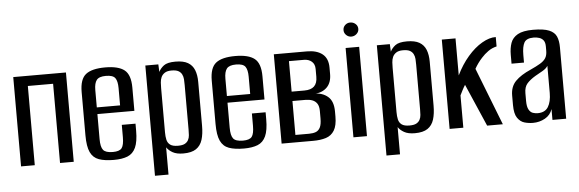

<svg xmlns="http://www.w3.org/2000/svg" viewBox="-48 -788 3198 1060"><g transform="rotate(-5 1550.5 -258.5)"><path d="M40 0V-495H332V0H256V-439H116V0Z M554 9Q503 9 471 -2.5Q439 -14 424 -46Q409 -78 409 -140V-380Q409 -451 442.5 -477.5Q476 -504 550 -504Q623 -504 656.5 -477.5Q690 -451 690 -380V-251H485V-112Q485 -69 498.5 -52Q512 -35 552 -35Q589 -35 601.5 -51.5Q614 -68 614 -112V-180H690V-141Q690 -80 675 -47.5Q660 -15 630 -3Q600 9 554 9ZM485 -288H614V-384Q614 -422 601.5 -439.5Q589 -457 550 -457Q512 -457 498.5 -439.5Q485 -422 485 -384Z M772 116V-495H844L846 -453Q855 -472 874.5 -487Q894 -502 939 -502Q983 -502 1008 -487.5Q1033 -473 1044 -445.5Q1055 -418 1055 -379V-136Q1055 -91 1045 -59Q1035 -27 1010 -10Q985 7 939 7Q902 7 880 -5.5Q858 -18 847 -35V116ZM913 -38Q938 -38 951 -45Q964 -52 970.5 -64Q977 -76 978 -91Q979 -106 979 -123V-369Q979 -386 978 -401Q977 -416 970.5 -428.5Q964 -441 951 -448Q938 -455 913 -455Q889 -455 875.5 -446Q862 -437 856 -423.5Q850 -410 849 -393.5Q848 -377 848 -363V-118Q848 -95 852 -77Q856 -59 870 -48.5Q884 -38 913 -38Z M1275 9Q1224 9 1192 -2.5Q1160 -14 1145 -46Q1130 -78 1130 -140V-380Q1130 -451 1163.5 -477.5Q1197 -504 1271 -504Q1344 -504 1377.5 -477.5Q1411 -451 1411 -380V-251H1206V-112Q1206 -69 1219.5 -52Q1233 -35 1273 -35Q1310 -35 1322.5 -51.5Q1335 -68 1335 -112V-180H1411V-141Q1411 -80 1396 -47.5Q1381 -15 1351 -3Q1321 9 1275 9ZM1206 -288H1335V-384Q1335 -422 1322.5 -439.5Q1310 -457 1271 -457Q1233 -457 1219.5 -439.5Q1206 -422 1206 -384Z M1484 0V-495H1668Q1722 -495 1753 -470.5Q1784 -446 1784 -395V-359Q1784 -312 1758 -286Q1732 -260 1688 -258V-259Q1733 -259 1763 -233.5Q1793 -208 1793 -151V-123Q1793 -73 1776.5 -46Q1760 -19 1730 -9.5Q1700 0 1659 0ZM1564 -41H1640Q1662 -41 1677.5 -47Q1693 -53 1701.5 -70Q1710 -87 1710 -120V-161Q1710 -188 1700 -202.5Q1690 -217 1673.5 -223Q1657 -229 1635 -229H1564ZM1564 -281H1635Q1671 -281 1689 -298Q1707 -315 1707 -351V-394Q1707 -421 1690 -435.5Q1673 -450 1647 -450H1564Z M1882 0V-495H1957V0ZM1919 -555Q1903 -555 1891 -566.5Q1879 -578 1879 -594Q1879 -611 1891 -622Q1903 -633 1919 -633Q1936 -633 1948.5 -622Q1961 -611 1961 -594Q1961 -578 1948.5 -566.5Q1936 -555 1919 -555Z M2055 116V-495H2127L2129 -453Q2138 -472 2157.5 -487Q2177 -502 2222 -502Q2266 -502 2291 -487.5Q2316 -473 2327 -445.5Q2338 -418 2338 -379V-136Q2338 -91 2328 -59Q2318 -27 2293 -10Q2268 7 2222 7Q2185 7 2163 -5.5Q2141 -18 2130 -35V116ZM2196 -38Q2221 -38 2234 -45Q2247 -52 2253.5 -64Q2260 -76 2261 -91Q2262 -106 2262 -123V-369Q2262 -386 2261 -401Q2260 -416 2253.5 -428.5Q2247 -441 2234 -448Q2221 -455 2196 -455Q2172 -455 2158.5 -446Q2145 -437 2139 -423.5Q2133 -410 2132 -393.5Q2131 -377 2131 -363V-118Q2131 -95 2135 -77Q2139 -59 2153 -48.5Q2167 -38 2196 -38Z M2415 0V-495H2491V-290Q2519 -348 2557 -392Q2595 -436 2636.5 -460Q2678 -484 2713 -483V-431Q2687 -425 2666 -410Q2645 -395 2628 -376Q2616 -363 2605.5 -348.5Q2595 -334 2586 -318L2710 0H2623L2521 -235Q2512 -221 2503.5 -204Q2495 -187 2491 -179V0Z M2877 7Q2853 7 2830 0.5Q2807 -6 2791 -29Q2775 -52 2775 -101V-154Q2775 -203 2804.5 -233Q2834 -263 2889 -287Q2922 -302 2943 -314.5Q2964 -327 2974 -342.5Q2984 -358 2984 -384V-407Q2984 -429 2975.5 -440.5Q2967 -452 2952.5 -457Q2938 -462 2921 -462Q2881 -462 2868.5 -439.5Q2856 -417 2856 -371V-329H2787V-378Q2787 -415 2797 -443.5Q2807 -472 2836 -488.5Q2865 -505 2921 -505Q2980 -505 3010 -492.5Q3040 -480 3050.5 -456Q3061 -432 3061 -396V0H2985V-60Q2974 -27 2943.5 -10Q2913 7 2877 7ZM2907 -44Q2948 -44 2965.5 -72.5Q2983 -101 2983 -150V-300Q2974 -285 2953.5 -273.5Q2933 -262 2912 -250Q2882 -232 2865.5 -213Q2849 -194 2849 -160V-117Q2849 -85 2858 -69Q2867 -53 2880.5 -48.5Q2894 -44 2907 -44Z"/></g></svg>

Font: Alumni Sans Medium
Style: Regular
Weight: 500
Designer: Robert E. Leuschke
Foundry: Robert E. Leuschke
Version: Version 1.018